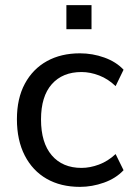

<svg xmlns="http://www.w3.org/2000/svg" viewBox="-20 -720 537 749"><path d="M292 9Q217 9 162 -22.5Q107 -54 76.5 -113.5Q46 -173 46 -255Q46 -336 77 -393.5Q108 -451 163 -481.5Q218 -512 292 -512Q341 -512 387 -495.5Q433 -479 462 -448L431 -384Q402 -412 367 -425.5Q332 -439 298 -439Q224 -439 182 -391.5Q140 -344 140 -254Q140 -163 182 -114Q224 -65 298 -65Q331 -65 366 -78Q401 -91 431 -119L462 -56Q432 -24 385.5 -7.5Q339 9 292 9ZM239 -606V-700H337V-606Z"/></svg>

Font: Mulish Medium
Style: Regular
Weight: 500
Designer: Vernon Adams
Foundry: Vernon Adams
Version: Version 3.603; ttfautohint (v1.8.3)